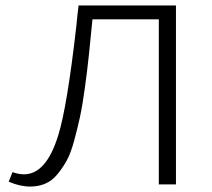

<svg xmlns="http://www.w3.org/2000/svg" viewBox="-20 -678 779 706"><path d="M627 -658V0H564V-607H320Q312 -525 306.5 -472.5Q301 -420 292 -354.5Q283 -289 274 -247.5Q265 -206 252.5 -160Q240 -114 225 -87Q210 -60 190.5 -36.5Q171 -13 146 -2.5Q121 8 91 8Q53 8 12 -10L26 -45Q49 -37 68 -37Q150 -37 194 -180Q227 -285 261 -585Q262 -598 265 -625Q268 -647 269 -658Z"/></svg>

Font: EauTestSC Semilight
Style: Regular
Weight: 300
Designer: Christian Thalmann (Catharsis Fonts)
Version: Version 0.001;PS 000.001;hotconv 1.0.88;makeotf.lib2.5.64775